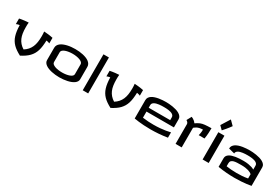

<svg xmlns="http://www.w3.org/2000/svg" viewBox="95 -2115 4949 3393"><g transform="rotate(30 2569.5 -418.0)"><path d="M216.8 -558.6Q213.9 -535.6 213.4 -511Q212.9 -486.3 212.9 -461.9Q212.9 -396.5 220.9 -342.8Q229 -289.1 248 -245.1Q267.1 -201.2 298.1 -165.8Q329.1 -130.4 375 -101.6Q420.4 -130.4 451.4 -165.8Q482.4 -201.2 501.5 -245.1Q520.5 -289.1 528.8 -342.8Q537.1 -396.5 537.1 -461.9Q537.1 -486.3 536.1 -511Q535.2 -535.6 532.2 -558.6Q575.7 -556.2 609.4 -552.2Q643.1 -548.3 667 -544.4Q694.3 -539.6 715.8 -535.2V-421.9Q701.2 -428.2 688.7 -431.9Q676.3 -435.5 667 -437.5Q656.2 -439.5 647.5 -440.4Q645.5 -377.4 638.9 -325.4Q632.3 -273.4 618.9 -230.5Q605.5 -187.5 584.5 -152.1Q563.5 -116.7 533.9 -85.9Q504.4 -55.2 464.8 -28.1Q425.3 -1 375 25.4Q324.7 -1 285.2 -28.1Q245.6 -55.2 215.8 -85.9Q186 -116.7 165 -152.1Q144 -187.5 130.6 -230.5Q117.2 -273.4 110.1 -325.2Q103 -377 101.6 -440.4Q92.8 -439.5 82 -437.5Q72.8 -435.5 60.3 -431.9Q47.9 -428.2 33.2 -421.9V-535.2Q53.7 -539.6 81.5 -544.4Q105 -548.3 139.2 -552.2Q173.3 -556.2 216.8 -558.6Z M1167 -565.4Q1208 -565.4 1248.8 -561.5Q1289.6 -557.6 1327.1 -548.8Q1364.7 -540 1397.5 -526.9Q1430.2 -513.7 1454.3 -495.1Q1478.5 -476.6 1492.2 -452.4Q1505.9 -428.2 1505.9 -398.4V-145.5Q1505.9 -119.1 1492.2 -97.2Q1478.5 -75.2 1454.3 -57.9Q1430.2 -40.5 1397.5 -27.8Q1364.7 -15.1 1327.1 -6.8Q1289.6 1.5 1248.5 5.6Q1207.5 9.8 1167 9.8Q1126.5 9.8 1085.7 5.6Q1044.9 1.5 1007.3 -6.8Q969.7 -15.1 937.3 -27.8Q904.8 -40.5 880.6 -57.9Q856.4 -75.2 842.8 -96.9Q829.1 -118.7 829.1 -145.5V-398.4Q829.1 -428.2 842.8 -452.4Q856.4 -476.6 880.6 -495.1Q904.8 -513.7 937.3 -526.9Q969.7 -540 1007.3 -548.8Q1044.9 -557.6 1085.7 -561.5Q1126.5 -565.4 1167 -565.4ZM953.1 -176.8Q953.1 -154.3 971.9 -137.9Q990.7 -121.6 1021 -110.6Q1051.3 -99.6 1089.6 -94.2Q1127.9 -88.9 1167 -88.9Q1208 -88.9 1246.3 -94.7Q1284.7 -100.6 1314.5 -111.6Q1344.2 -122.6 1362.1 -138.9Q1379.9 -155.3 1379.9 -176.8V-379.9Q1379.9 -400.9 1362.1 -417.7Q1344.2 -434.6 1314.5 -446Q1284.7 -457.5 1246.3 -463.6Q1208 -469.7 1167 -469.7Q1127.9 -469.7 1089.6 -464.1Q1051.3 -458.5 1021 -447.3Q990.7 -436 971.9 -419.2Q953.1 -402.3 953.1 -379.9Z M1752.9 0H1641.6V-733.4H1752.9Z M2064.5 -558.6Q2061.5 -535.6 2061 -511Q2060.5 -486.3 2060.5 -461.9Q2060.5 -396.5 2068.6 -342.8Q2076.7 -289.1 2095.7 -245.1Q2114.7 -201.2 2145.8 -165.8Q2176.8 -130.4 2222.7 -101.6Q2268.1 -130.4 2299.1 -165.8Q2330.1 -201.2 2349.1 -245.1Q2368.2 -289.1 2376.5 -342.8Q2384.8 -396.5 2384.8 -461.9Q2384.8 -486.3 2383.8 -511Q2382.8 -535.6 2379.9 -558.6Q2423.3 -556.2 2457 -552.2Q2490.7 -548.3 2514.6 -544.4Q2542 -539.6 2563.5 -535.2V-421.9Q2548.8 -428.2 2536.4 -431.9Q2523.9 -435.5 2514.6 -437.5Q2503.9 -439.5 2495.1 -440.4Q2493.2 -377.4 2486.6 -325.4Q2480 -273.4 2466.6 -230.5Q2453.1 -187.5 2432.1 -152.1Q2411.1 -116.7 2381.6 -85.9Q2352.1 -55.2 2312.5 -28.1Q2272.9 -1 2222.7 25.4Q2172.4 -1 2132.8 -28.1Q2093.3 -55.2 2063.5 -85.9Q2033.7 -116.7 2012.7 -152.1Q1991.7 -187.5 1978.3 -230.5Q1964.8 -273.4 1957.8 -325.2Q1950.7 -377 1949.2 -440.4Q1940.4 -439.5 1929.7 -437.5Q1920.4 -435.5 1908 -431.9Q1895.5 -428.2 1880.9 -421.9V-535.2Q1901.4 -539.6 1929.2 -544.4Q1952.6 -548.3 1986.8 -552.2Q2021 -556.2 2064.5 -558.6Z M3024.4 -556.6Q3049.3 -556.6 3084.5 -554.2Q3119.6 -551.8 3157.5 -545.7Q3195.3 -539.6 3232.4 -528.6Q3269.5 -517.6 3299.1 -500.5Q3328.6 -483.4 3346.9 -459.2Q3365.2 -435.1 3365.2 -402.3V-237.3H2805.7V-112.3Q2864.7 -104 2919.4 -100.8Q2974.1 -97.7 3024.4 -97.7Q3101.1 -97.7 3163.3 -103.5Q3225.6 -109.4 3271 -116.7Q3323.2 -125 3365.2 -135.7V-27.3Q3272.5 -12.7 3186.3 -6.3Q3100.1 0 3024.4 0Q2948.2 0 2886.2 -4.2Q2824.2 -8.3 2779.8 -13.7Q2728 -19.5 2686.5 -27.3V-402.3Q2686.5 -435.1 2702.6 -459.2Q2718.8 -483.4 2745.6 -500.5Q2772.5 -517.6 2807.4 -528.6Q2842.3 -539.6 2879.9 -545.7Q2917.5 -551.8 2954.8 -554.2Q2992.2 -556.6 3024.4 -556.6ZM2805.7 -315.4H3244.1V-372.1Q3244.1 -392.1 3234.4 -406.5Q3224.6 -420.9 3208.3 -430.7Q3191.9 -440.4 3170.2 -446.5Q3148.4 -452.6 3125 -455.8Q3101.6 -459 3077.9 -460Q3054.2 -460.9 3033.2 -460.9Q3011.2 -460.9 2986.1 -460Q2960.9 -459 2935.5 -455.6Q2910.2 -452.1 2886.7 -446Q2863.3 -439.9 2845.2 -429.9Q2827.1 -419.9 2816.4 -405.5Q2805.7 -391.1 2805.7 -371.1Z M3948.2 -556.6Q3948.2 -505.9 3944.8 -450.9Q3941.4 -396 3931.6 -337.9H3813.5Q3817.9 -354.5 3821.8 -374Q3824.7 -390.6 3827.4 -412.8Q3830.1 -435.1 3830.1 -460Q3787.1 -459 3759 -451.9Q3731 -444.8 3712.4 -435.3Q3693.8 -425.8 3682.1 -416Q3670.4 -406.2 3661.1 -400.4V0H3536.1V-403.3Q3534.2 -418.9 3527.1 -429.7Q3520 -440.4 3512.2 -447.3Q3503.4 -455.6 3492.2 -460.9L3543.9 -556.6Q3562 -550.3 3579.6 -539.6Q3594.7 -530.3 3611.6 -515.9Q3628.4 -501.5 3641.6 -480.5Q3666.5 -497.6 3687.5 -509.5Q3708.5 -521.5 3728.3 -529.8Q3748 -538.1 3769.3 -542.7Q3790.5 -547.4 3816.2 -550.3Q3841.8 -553.2 3873.8 -554.4Q3905.8 -555.7 3948.2 -556.6Z M4211.9 0H4087.9V-556.6H4211.9ZM4167 -862.3 4253.9 -775.4Q4236.8 -752 4216.3 -725.1Q4198.7 -702.1 4174.8 -673.6Q4150.9 -645 4123 -614.3L4054.7 -682.6Z M4952.1 -199.2Q4939.9 -210 4921.9 -220.2Q4903.8 -230.5 4877.4 -238.5Q4851.1 -246.6 4814.7 -251.7Q4778.3 -256.8 4729.5 -256.8Q4686 -256.8 4647.2 -255.1Q4608.4 -253.4 4579.1 -245.4Q4549.8 -237.3 4532.7 -219.7Q4515.6 -202.1 4515.6 -170.9V-108.4Q4558.6 -101.6 4610.4 -97.2Q4662.1 -92.8 4725.6 -92.8Q4776.4 -92.8 4833.7 -96.4Q4891.1 -100.1 4952.1 -111.3ZM4732.4 -556.6Q4756.8 -556.6 4791.5 -554.2Q4826.2 -551.8 4863.8 -545.7Q4901.4 -539.6 4938.2 -529.1Q4975.1 -518.6 5004.6 -501.7Q5034.2 -484.9 5052.2 -461.4Q5070.3 -438 5070.3 -406.2V-28.3Q5029.3 -20 4977.5 -14.2Q4933.1 -8.8 4871.6 -4.4Q4810.1 0 4734.4 0Q4659.2 0 4574.5 -6.3Q4489.7 -12.7 4397.5 -28.3V-204.1Q4397.5 -232.4 4410.9 -253.7Q4424.3 -274.9 4447.8 -290Q4471.2 -305.2 4502.9 -314.9Q4534.7 -324.7 4571.3 -330.6Q4607.9 -336.4 4647.5 -338.6Q4687 -340.8 4726.6 -340.8Q4786.6 -340.8 4828.9 -333.3Q4871.1 -325.7 4898.9 -316.9Q4931.2 -306.2 4952.1 -293V-372.1Q4952.1 -392.1 4942.4 -406.5Q4932.6 -420.9 4916 -430.9Q4899.4 -440.9 4877.9 -447Q4856.4 -453.1 4833 -456.5Q4809.6 -460 4785.4 -460.9Q4761.2 -461.9 4740.2 -461.9Q4718.3 -461.9 4693.4 -460.7Q4668.5 -459.5 4643.8 -456.1Q4619.1 -452.6 4596.4 -446.5Q4573.7 -440.4 4556.2 -430.2Q4538.6 -419.9 4528.1 -405.5Q4517.6 -391.1 4517.6 -371.1L4396.5 -402.3Q4396.5 -435.1 4412.6 -459.2Q4428.7 -483.4 4455.3 -500.5Q4481.9 -517.6 4516.6 -528.6Q4551.3 -539.6 4588.6 -545.7Q4626 -551.8 4663.1 -554.2Q4700.2 -556.6 4732.4 -556.6Z"/></g></svg>

Font: Revalia
Style: Regular
Weight: 400
Designer: Johan Kallas, Mihkel Virkus
Foundry: Johan Kallas, Mihkel Virkus
Version: Version 1.001